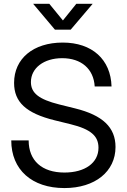

<svg xmlns="http://www.w3.org/2000/svg" viewBox="-20 -959 654 991"><path d="M312.5 11.7C470.7 11.7 576.2 -73.7 576.2 -200.2C576.2 -301.8 509.8 -364.3 368.2 -399.4L285.6 -419.9C180.2 -446.3 139.6 -479 139.6 -535.6C139.6 -607.9 206.5 -658.7 300.8 -658.7C399.4 -658.7 463.4 -603.5 468.8 -512.7H555.7C551.8 -652.3 455.1 -739.3 303.7 -739.3C151.9 -739.3 52.7 -656.7 52.7 -531.2C52.7 -432.1 114.3 -374.5 262.7 -337.9L344.2 -317.9C449.2 -292 488.3 -256.8 488.3 -196.3C488.3 -118.2 418.5 -68.4 312.5 -68.4C195.8 -68.4 127.9 -130.4 127.9 -234.4H38.1C38.1 -83 144.5 11.7 312.5 11.7ZM234.4 -939.5H151.4V-939L263.7 -805.7H344.7L458 -939V-939.5H374L304.7 -853.5Z"/></svg>

Font: Raveo Display Display
Style: Regular
Weight: 400
Designer: Jakub Foglar, Rasmus Andersson (Inter)
Foundry: Jakubfoglar.com
Version: Version 1.100;Glyphs 3.2.3 (3260)